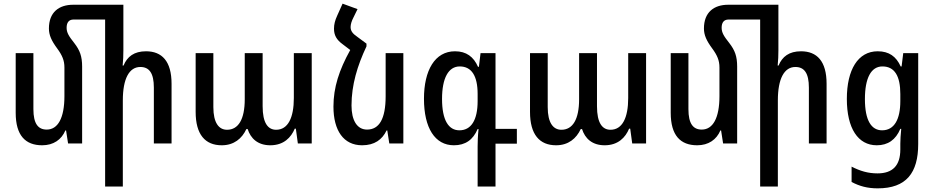

<svg xmlns="http://www.w3.org/2000/svg" viewBox="-20 -786 5120 1052"><path d="M430 -421C430 -477 418 -510 387 -550C357 -588 345 -607 345 -634C345 -662 357 -679 383 -679H556V236H653V-236C653 -355 688 -419 749 -419C798 -419 823 -385 823 -306V0H920V-327C920 -451 867 -505 780 -505C715 -505 677 -476 657 -427H652C655 -455 656 -483 656 -510V-760H381C303 -760 248 -719 248 -630C248 -594 262 -563 293 -521C321 -483 333 -455 333 -416V-259C333 -139 297 -76 236 -76C189 -76 163 -108 163 -188V-495H66V-168C66 -44 119 10 211 10C273 10 317 -21 338 -71H342L353 0H430Z M1195 10C1262 10 1306 -27 1330 -79H1337C1353 -28 1392 10 1461 10C1535 10 1575 -33 1595 -81H1601L1612 0H1688V-495H1590V-249C1590 -141 1558 -75 1493 -75C1448 -75 1419 -112 1419 -204V-495H1321V-242C1321 -132 1286 -75 1224 -75C1179 -75 1149 -113 1149 -199V-495H1052V-173C1052 -49 1104 10 1195 10Z M1988 -547 1938 -584C1910 -603 1901 -618 1901 -638C1901 -653 1907 -672 1917 -691L1939 -736L1857 -766L1827 -699C1816 -675 1810 -653 1810 -629C1810 -593 1824 -568 1857 -544L1899 -512C1838 -402 1807 -307 1807 -202C1807 -70 1863 10 1964 10C2032 10 2074 -21 2098 -71H2102L2113 0H2190V-495H2093V-259C2093 -133 2057 -76 1991 -76C1936 -76 1906 -127 1906 -208C1906 -321 1938 -426 1988 -532Z M2597 236H2695V1H2812V-80H2695V-495H2613L2604 -420H2599C2575 -475 2535 -505 2473 -505C2363 -505 2303 -401 2303 -245C2303 -85 2363 10 2467 10C2530 10 2572 -20 2597 -79H2602C2598 -41 2597 -5 2597 16ZM2497 -72C2438 -72 2402 -127 2402 -244C2402 -358 2437 -422 2499 -422C2564 -422 2597 -370 2597 -271V-232C2597 -127 2561 -72 2497 -72Z M3027 10C3094 10 3138 -27 3162 -79H3169C3185 -28 3224 10 3293 10C3367 10 3407 -33 3427 -81H3433L3444 0H3520V-495H3422V-249C3422 -141 3390 -75 3325 -75C3280 -75 3251 -112 3251 -204V-495H3153V-242C3153 -132 3118 -75 3056 -75C3011 -75 2981 -113 2981 -199V-495H2884V-173C2884 -49 2936 10 3027 10Z M4019 -421C4019 -477 4007 -510 3976 -550C3946 -588 3934 -607 3934 -634C3934 -662 3946 -679 3972 -679H4145V236H4242V-236C4242 -355 4277 -419 4338 -419C4387 -419 4412 -385 4412 -306V0H4509V-327C4509 -451 4456 -505 4369 -505C4304 -505 4266 -476 4246 -427H4241C4244 -455 4245 -483 4245 -510V-760H3970C3892 -760 3837 -719 3837 -630C3837 -594 3851 -563 3882 -521C3910 -483 3922 -455 3922 -416V-259C3922 -139 3886 -76 3825 -76C3778 -76 3752 -108 3752 -188V-495H3655V-168C3655 -44 3708 10 3800 10C3862 10 3906 -21 3927 -71H3931L3942 0H4019Z M4789 246C4946 246 5011 161 5011 3V-495H4929L4920 -422H4915C4890 -477 4851 -505 4789 -505C4681 -505 4620 -404 4620 -244C4620 -83 4681 10 4784 10C4845 10 4888 -20 4913 -80H4918C4915 -49 4913 -21 4913 1V33C4913 121 4871 164 4788 164C4736 164 4693 151 4646 127V211C4689 234 4733 246 4789 246ZM4813 -72C4755 -72 4719 -125 4719 -243C4719 -359 4753 -422 4815 -422C4882 -422 4913 -369 4913 -271V-232C4913 -132 4880 -72 4813 -72Z"/></svg>

Font: Noto Sans Armenian Condensed Medium
Style: Regular
Weight: 500
Width: 3
Designer: Monotype Design Team
Foundry: Monotype Imaging Inc.
Version: Version 2.008